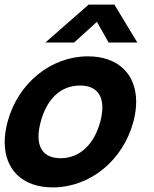

<svg xmlns="http://www.w3.org/2000/svg" viewBox="-23 -800 670 835"><path d="M174.3 -615H299.3L398.4 -705L449.3 -615H574.3L474.5 -780H362.5ZM206.5 15C368.5 15 511.8 -102 556.9 -270C565.2 -301 569.2 -330.4 569.2 -357.6C569.2 -476.8 491.9 -555 359.2 -555C199.2 -555 55.1 -439 9.9 -270C1.5 -238.7 -2.6 -209.2 -2.6 -181.8C-2.6 -63 74 15 206.5 15ZM240.5 -112C175.9 -112 144.5 -147.2 144.5 -206.7C144.5 -225.5 147.6 -246.7 153.9 -270C179 -364 236.2 -428 325.2 -428C390.6 -428 422.1 -392.1 422.1 -332.7C422.1 -314 419 -293 412.9 -270C387.9 -177 327.5 -112 240.5 -112Z"/></svg>

Font: Manrope
Style: ExtraBoldItalic
Weight: 800
Italic angle: -15°
Designer: Mikhail Sharanda
Foundry: Mikhail Sharanda
Version: Version 4.502;hotconv 1.0.109;makeotfexe 2.5.65596